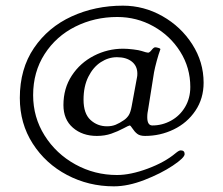

<svg xmlns="http://www.w3.org/2000/svg" viewBox="-20 -527 789 678"><path d="M50 -181Q50 -284 100 -357.5Q150 -431 233 -469Q316 -507 414 -507Q488 -507 553.5 -470Q619 -433 659 -370.5Q699 -308 699 -235Q699 -179 670 -136Q641 -93 593.5 -70Q546 -47 492 -47Q474 -47 464.5 -54.5Q455 -62 448 -73Q441 -84 438 -84Q435 -84 415.5 -73.5Q396 -63 373 -55Q350 -47 322 -47Q271 -47 237.5 -76Q204 -105 204 -156Q204 -215 233.5 -260Q263 -305 311.5 -330Q360 -355 415 -355Q430 -355 450.5 -352.5Q471 -350 480 -347Q498 -341 503 -341Q508 -341 515.5 -350.5Q523 -360 528 -360Q533 -360 540.5 -357.5Q548 -355 546 -352Q540 -336 533.5 -312Q527 -288 524 -272L503 -140Q502 -135 501 -128.5Q500 -122 500 -113Q500 -84 518 -84Q553 -84 584 -101Q615 -118 633.5 -149Q652 -180 652 -220Q652 -288 616.5 -344.5Q581 -401 522 -434Q463 -467 394 -467Q314 -467 246 -433Q178 -399 137.5 -336Q97 -273 97 -191Q97 -113 137.5 -48.5Q178 16 246 53.5Q314 91 393 91Q441 91 501.5 68.5Q562 46 600 14Q612 4 618 4Q632 4 632 17Q632 30 590 58Q548 86 490 108.5Q432 131 382 131Q293 131 217 91Q141 51 95.5 -20Q50 -91 50 -181ZM418 -103Q428 -110 434.5 -120Q441 -130 445 -152L464 -255Q465 -259 465 -267Q465 -294 445.5 -309.5Q426 -325 393 -325Q363 -325 336 -307.5Q309 -290 292 -256Q275 -222 275 -175Q275 -126 299.5 -103.5Q324 -81 358 -81Q375 -81 388.5 -86.5Q402 -92 418 -103Z"/></svg>

Font: EB Garamond
Style: Regular
Weight: 400
Designer: Georg Duffner and Octavio Pardo
Foundry: Georg Duffner
Version: Version 1.000; ttfautohint (v1.6)